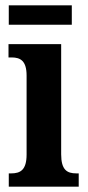

<svg xmlns="http://www.w3.org/2000/svg" viewBox="-20 -702 331 722"><path d="M13 -609H250V-682H13ZM13 0H276V-50H267C232 -50 210 -63 210 -122V-536H12V-486H24C57 -486 80 -473 80 -418V-121C80 -63 57 -50 22 -50H13Z"/></svg>

Font: Noto Serif Georgian ExtraCondensed Bold
Style: Regular
Weight: 700
Width: 2
Designer: Monotype Design Team, Akaki Razmadze
Foundry: Google LLC
Version: Version 2.003